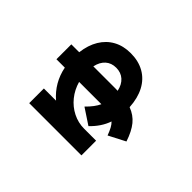

<svg xmlns="http://www.w3.org/2000/svg" viewBox="-127 -866 1193 1193"><g transform="rotate(-45 469.0 -269.5)"><path d="M144.5 -531.2H273.4V-424.3Q346.2 -508.8 457 -530.8V-604.5H587.9V-535.2Q657.2 -526.9 707.3 -496.6Q757.3 -466.3 783.9 -417.5Q810.5 -368.7 810.5 -304.7Q810.5 -235.8 781.7 -185.1Q752.9 -134.3 698.5 -105.5Q644 -76.7 567.9 -72.3Q549.3 -22 510.3 10Q471.2 42 403.3 64.5L346.7 -44.9Q376 -55.7 394.8 -65.9Q413.6 -76.2 425.8 -88.9Q359.4 -111.8 303.7 -169.9L372.1 -273.4Q417.5 -227.1 457 -209.5V-217.8V-405.3Q403.3 -390.1 361.8 -356.7Q320.3 -323.2 296.9 -276.6Q273.4 -230 273.4 -176.8V-72.3H144.5ZM682.6 -304.7Q682.6 -346.2 658 -373.8Q633.3 -401.4 587.9 -411.1V-217.8L587.4 -196.8Q632.8 -206.5 657.7 -234.4Q682.6 -262.2 682.6 -304.7Z"/></g></svg>

Font: Pretendard JP ExtraBold
Style: Regular
Weight: 800
Designer: Base glyphs from Inter by Rasmus Andersson; Hangeul glyphs from Noto Sans CJK(Source Han Sans) by Jang Soo-young and Kan
Foundry: Kil Hyung-jin
Version: Version 1.309